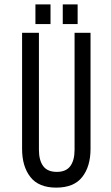

<svg xmlns="http://www.w3.org/2000/svg" viewBox="-20 -850 509 878"><path d="M211 -830V-740H142V-830ZM335 -830V-740H267V-830ZM394 -169Q394 -89 356 -40.5Q318 8 237 8Q157 8 119 -40.5Q81 -89 81 -169V-700H158V-165Q158 -117 177.5 -90.5Q197 -64 240 -64Q282 -64 301.5 -90.5Q321 -117 321 -165V-700H394Z"/></svg>

Font: Bebas Neue Regular
Style: Regular
Weight: 400
Designer: Ryoichi Tsunekawa & LGV (GE)
Foundry: Free Software Foundation, Inc.
Version: Version 1.003 August 13, 2016